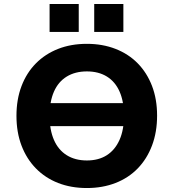

<svg xmlns="http://www.w3.org/2000/svg" viewBox="-20 -937 875 968"><path d="M161 -301V-417H678V-301ZM418 11Q338 11 273 -14.5Q208 -40 161 -88Q114 -136 88.5 -203Q63 -270 63 -353Q63 -436 88.5 -503Q114 -570 161 -617.5Q208 -665 273 -690.5Q338 -716 418 -716Q497 -716 562.5 -690.5Q628 -665 674.5 -617.5Q721 -570 746.5 -503.5Q772 -437 772 -354Q772 -271 746.5 -203.5Q721 -136 674.5 -88Q628 -40 562.5 -14.5Q497 11 418 11ZM418 -128Q477 -128 518.5 -154.5Q560 -181 582.5 -231.5Q605 -282 605 -353Q605 -425 583 -475Q561 -525 519 -551Q477 -577 418 -577Q359 -577 316.5 -551Q274 -525 252 -475Q230 -425 230 -353Q230 -282 252 -231.5Q274 -181 316.5 -154.5Q359 -128 418 -128ZM455 -776V-917H602V-776ZM230 -776V-917H377V-776Z"/></svg>

Font: Nunito Sans 8pt ExtraBold
Style: Regular
Weight: 800
Version: Version 3.101;gftools[0.9.27]